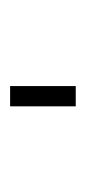

<svg xmlns="http://www.w3.org/2000/svg" viewBox="85 -545 170 380"><g transform="rotate(90 170.0 -355.0)"><path d="M150.4 -419.9Q169.9 -419.9 190.4 -419.9Q190.4 -355.5 190.4 -290Q169.9 -290 150.4 -290Q150.4 -355.5 150.4 -419.9Z"/></g></svg>

Font: Cataluna 
Style: Lite
Weight: 400
Version: Version 1.0